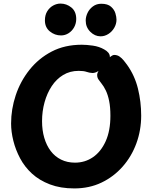

<svg xmlns="http://www.w3.org/2000/svg" viewBox="-20 -1033 850 1073"><path d="M562 -757Q577 -749 585.5 -738.5Q594 -728 594 -715Q594 -707 584.5 -692.5Q575 -678 560.5 -662Q546 -646 529 -635.5Q512 -625 497 -625Q479 -626 463.5 -631.5Q448 -637 420 -637Q371 -637 333 -614Q295 -591 269 -551.5Q243 -512 229 -461.5Q215 -411 215 -356Q215 -305 227.5 -262.5Q240 -220 263.5 -189Q287 -158 321.5 -141Q356 -124 399 -124Q455 -124 499.5 -154.5Q544 -185 570.5 -243.5Q597 -302 597 -386Q597 -434 590 -468.5Q583 -503 571.5 -527Q560 -551 546 -568Q539 -577 531 -588Q523 -599 523 -614Q523 -625 534 -643.5Q545 -662 561.5 -681Q578 -700 593.5 -713Q609 -726 618 -726Q635 -726 648 -717Q661 -708 671.5 -695Q682 -682 690 -671Q733 -611 751 -537.5Q769 -464 769 -387Q769 -305 742 -231.5Q715 -158 665 -101.5Q615 -45 547 -12.5Q479 20 395 20Q318 20 259 -2.5Q200 -25 159 -62.5Q118 -100 92.5 -148Q67 -196 54.5 -246.5Q42 -297 42 -343Q42 -423 68 -501Q94 -579 145 -643Q196 -707 269 -745Q342 -783 437 -783Q464 -783 499 -778Q534 -773 562 -757ZM321 -835Q286 -835 258.5 -857.5Q231 -880 231 -919Q231 -949 244 -970Q257 -991 277 -1002Q297 -1013 318 -1013Q352 -1013 379 -991Q406 -969 406 -927Q406 -902 394.5 -881Q383 -860 363.5 -847.5Q344 -835 321 -835ZM542 -830Q510 -830 484.5 -855.5Q459 -881 459 -918Q459 -939 469 -960.5Q479 -982 499 -997Q519 -1012 546 -1012Q582 -1012 600.5 -995.5Q619 -979 625 -958.5Q631 -938 631 -923Q631 -899 618.5 -877.5Q606 -856 585.5 -843Q565 -830 542 -830Z"/></svg>

Font: Playpen Sans Arabic
Style: Bold
Weight: 700
Version: Version 2.000